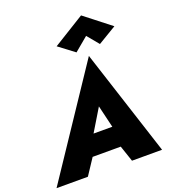

<svg xmlns="http://www.w3.org/2000/svg" viewBox="-211 -1146 1122 1272"><g transform="rotate(-20 350.0 -510.0)"><path d="M180 -113H543L562 -256H211ZM415 -413 465 -203 446 -154 498 0H710L467 -750L-34 0H187L292 -159L288 -203ZM495 -881 563 -799 693 -877 510 -1020 288 -883 398 -800Z"/></g></svg>

Font: Jost ExtraBold
Style: Italic
Weight: 800
Italic angle: -5°
Version: Version 3.710